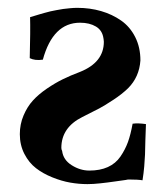

<svg xmlns="http://www.w3.org/2000/svg" viewBox="-20 -462 427 492"><path d="M354 -144Q353 -125.5 352.5 -102.1Q352.1 -78.6 351.6 -65.9Q351.1 -53.2 349.6 -35.6Q348.1 -18.1 345.2 0Q334 -2 311 -2Q305.2 -2 303.2 -1Q295.9 0 275.4 2.9Q254.9 5.9 236.8 7.8Q218.8 9.8 204.1 9.8Q182.1 9.8 159.9 5.9Q137.7 2 114 -7.6Q90.3 -17.1 72.3 -31Q54.2 -44.9 42.5 -67.6Q30.8 -90.3 30.8 -118.2Q30.8 -143.6 40.3 -166Q49.8 -188.5 64.2 -204.3Q78.6 -220.2 100.1 -234.9Q121.6 -249.5 141.1 -259Q160.6 -268.6 185.1 -277.8Q246.1 -302.2 246.1 -355Q246.1 -357.4 245.6 -360.4Q245.1 -363.3 245.1 -363.8Q242.2 -384.3 225.8 -394Q209.5 -403.8 185.1 -403.8Q115.7 -403.8 89.8 -309.1Q69.3 -306.2 56.2 -313Q58.1 -384.3 57.1 -418Q59.1 -418.5 68.4 -421.4Q77.6 -424.3 81.3 -425.3Q85 -426.3 94.2 -429Q103.5 -431.6 109.1 -432.9Q114.7 -434.1 124.5 -436Q134.3 -438 141.8 -439Q149.4 -439.9 159.2 -440.9Q168.9 -441.9 178.2 -441.9Q210.4 -441.9 239 -433.6Q267.6 -425.3 290.3 -409.4Q313 -393.6 326.4 -367.2Q339.8 -340.8 339.8 -307.1Q336.9 -264.6 308.1 -235.8Q292 -220.2 269.5 -205.6Q247.1 -190.9 234.6 -184.3Q222.2 -177.7 190.9 -162.1Q137.2 -135.3 137.2 -83Q137.2 -79.1 139.2 -75.2Q142.1 -52.2 163.8 -38.6Q185.5 -24.9 209 -24.9Q236.3 -24.9 256.3 -33.9Q276.4 -43 288.6 -60.8Q300.8 -78.6 307.9 -98.1Q314.9 -117.7 319.8 -145Q333.5 -147 354 -144Z"/></svg>

Font: Common Serif SemiBold
Style: Regular
Weight: 600
Designer: Philipp H. Poll, Khaled Hosny
Foundry: Stefan Peev, Context Ltd.
Version: Version 1.026